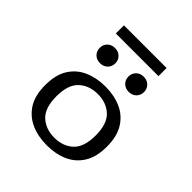

<svg xmlns="http://www.w3.org/2000/svg" viewBox="-198 -862 1012 1012"><g transform="rotate(45 308.0 -356.5)"><path d="M308.5 11.3Q244 11.3 191.9 -11.4Q139.8 -34.2 109 -82.2Q78.2 -130.3 78.2 -207.4Q78.2 -284.5 108.6 -332.9Q139 -381.4 191.5 -404.1Q244 -426.9 308.5 -426.9Q373.9 -426.9 425.5 -404.1Q477.2 -381.4 507.6 -332.9Q538 -284.5 538 -207.4Q538 -131 507.6 -82.6Q477.2 -34.2 425.5 -11.4Q373.9 11.3 308.5 11.3ZM308.5 -45.2Q372.3 -45.2 413.4 -83.1Q454.4 -121 454.4 -207.4Q454.4 -294.1 413.4 -332.2Q372.3 -370.4 308.5 -370.4Q243.9 -370.4 202.8 -332.2Q161.8 -294.1 161.8 -207.4Q161.8 -121 202.8 -83.1Q243.9 -45.2 308.5 -45.2ZM414.7 -493.3Q388.7 -493.3 372.7 -509.4Q356.6 -525.5 356.6 -550Q356.6 -573.8 372.7 -589.9Q388.7 -606 414.7 -606Q440.6 -606 456.7 -589.9Q472.8 -573.8 472.8 -550Q472.8 -525.5 456.7 -509.4Q440.6 -493.3 414.7 -493.3ZM200.7 -493.3Q174.7 -493.3 158.7 -509.4Q142.7 -525.5 142.7 -550Q142.7 -573.8 158.7 -589.9Q174.7 -606 200.7 -606Q226.6 -606 242.7 -589.9Q258.8 -573.8 258.8 -550Q258.8 -525.5 242.7 -509.4Q226.6 -493.3 200.7 -493.3ZM149.1 -663.1V-723.6H467.1V-663.1Z"/></g></svg>

Font: Playfair 5pt SemiExpanded Light
Style: Regular
Weight: 300
Width: 6
Designer: Claus Eggers Sørensen
Foundry: Claus Eggers Sørensen
Version: Version 2.203